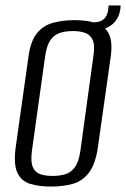

<svg xmlns="http://www.w3.org/2000/svg" viewBox="-20 -673 463 705"><path d="M167 12Q123 12 90.5 2Q58 -8 43.5 -39.5Q29 -71 38 -135L85 -468Q93 -524 116.5 -552Q140 -580 175.5 -589.5Q211 -599 254 -599Q298 -599 330.5 -589Q363 -579 378.5 -551Q394 -523 387 -468L340 -136Q331 -71 307 -39.5Q283 -8 247.5 2Q212 12 167 12ZM173 -27Q198 -27 219 -33Q240 -39 254.5 -58.5Q269 -78 275 -118L323 -468Q329 -508 320 -527Q311 -546 292 -552.5Q273 -559 248 -559Q222 -559 201 -552.5Q180 -546 166 -527Q152 -508 146 -468L97 -118Q92 -78 101 -58.5Q110 -39 129 -33Q148 -27 173 -27ZM309 -560 310 -591H323Q371 -591 377 -636L379 -653H423L422 -640Q416 -600 387 -579.5Q358 -559 309 -560Z"/></svg>

Font: Alumni Sans
Style: Italic
Weight: 400
Italic angle: -8°
Version: Version 1.016